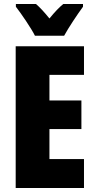

<svg xmlns="http://www.w3.org/2000/svg" viewBox="-20 -947 483 967"><path d="M156 -767H303C324 -806 370 -875 398 -913V-927H299C279 -911 256 -887 229 -854C203 -886 181 -910 161 -927H60V-913C86 -880 139 -802 156 -767ZM403 0V-146H229V-297H390V-441H229V-570H403V-714H59V0Z"/></svg>

Font: Noto Sans Thai ExtCond Blk
Style: Regular
Weight: 900
Width: 2
Designer: Monotype Design Team
Foundry: Monotype Imaging Inc.
Version: Version 2.002